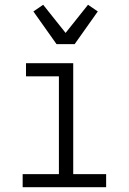

<svg xmlns="http://www.w3.org/2000/svg" viewBox="-20 -785 540 805"><path d="M75 0V-55H227V-465H89V-520H287V-55H425V0ZM217 -600 120 -737 161 -765 255 -647 349 -765 390 -737 293 -600Z"/></svg>

Font: Iosevka Fixed Light
Style: Regular
Weight: 300
Monospace: yes
Designer: Belleve Invis
Foundry: Belleve Invis
Version: Version 32.3.0